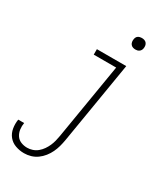

<svg xmlns="http://www.w3.org/2000/svg" viewBox="-255 -816 980 1127"><g transform="rotate(30 235.0 -253.0)"><path d="M100 213Q70 213 42 203Q14 193 -4 171Q-22 149 -27 119Q-32 89 -27 59H13Q9 81 12 103Q15 125 26.5 142.5Q38 160 58 168Q78 176 100 176Q118 176 136 170Q154 164 169 151.5Q184 139 195 123Q206 107 213.5 90Q221 73 225.5 55Q230 37 233 19L318 -493H166V-530H365L273 25Q269 48 263 70Q257 92 247 113Q237 134 222 153Q207 172 187.5 186Q168 200 145.5 206.5Q123 213 100 213ZM362 -641Q353 -641 344.5 -644Q336 -647 330.5 -654Q325 -661 323.5 -670.5Q322 -680 324 -690Q325 -696 328 -702Q331 -708 337 -712Q343 -716 349.5 -717.5Q356 -719 362 -719Q372 -719 380.5 -716Q389 -713 394.5 -706Q400 -699 401.5 -689.5Q403 -680 401 -670Q400 -664 396.5 -658Q393 -652 387.5 -648Q382 -644 375.5 -642.5Q369 -641 362 -641Z"/></g></svg>

Font: Iosevka Slab Extralight
Style: Italic
Weight: 200
Italic angle: -9°
Monospace: yes
Designer: Belleve Invis
Foundry: Belleve Invis
Version: Version 11.1.1; ttfautohint (v1.8.3)